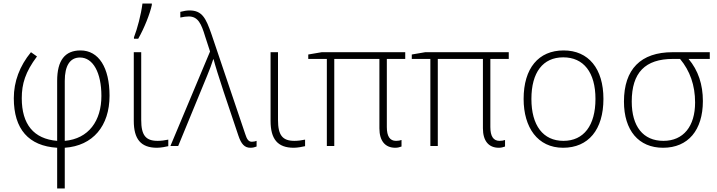

<svg xmlns="http://www.w3.org/2000/svg" viewBox="-20 -825 4054 1085"><path d="M303 240H346V10C505 -1 599 -113 599 -284C599 -443 538 -540 435 -540C347 -540 303 -484 303 -368V-29C170 -40 103 -123 103 -270C103 -351 123 -418 189 -506L155 -530C91 -452 58 -364 58 -270C58 -95 142 0 303 10ZM346 -29V-368C346 -453 375 -500 432 -500C506 -500 553 -414 553 -283C553 -142 481 -41 346 -29Z M737 -606H761C794 -663 828 -748 838 -797V-805H785C777 -741 756 -663 737 -614ZM867 10C889 10 919 4 931 1V-36C912 -32 891 -29 871 -29C804 -29 778 -60 778 -147V-530H736V-142C736 -40 775 10 867 10Z M1395 10C1409 10 1420 7 1430 3V-29C1422 -26 1413 -24 1403 -24C1384 -24 1375 -39 1366 -67L1175 -632C1144 -721 1123 -766 1051 -766C1035 -766 1018 -763 999 -758V-726C1017 -730 1033 -732 1047 -732C1099 -732 1118 -690 1139 -620L1167 -534L943 0H987L1150 -396C1164 -429 1176 -462 1185 -490H1187C1196 -455 1215 -394 1244 -306L1327 -59C1343 -11 1362 10 1395 10Z M1640 10C1662 10 1692 4 1704 1V-36C1685 -32 1664 -29 1644 -29C1577 -29 1551 -60 1551 -147V-530H1509V-142C1509 -40 1548 10 1640 10Z M2214 10C2227 10 2238 7 2249 3V-34C2241 -31 2231 -29 2218 -29C2183 -29 2166 -55 2166 -107V-492H2270V-530H1798L1722 -517V-492H1827V0H1869V-492H2124V-100C2124 -28 2157 10 2214 10Z M2799 10C2812 10 2823 7 2834 3V-34C2826 -31 2816 -29 2803 -29C2768 -29 2751 -55 2751 -107V-492H2855V-530H2383L2307 -517V-492H2412V0H2454V-492H2709V-100C2709 -28 2742 10 2799 10Z M3162 10C3305 10 3390 -92 3390 -266C3390 -437 3306 -540 3165 -540C3023 -540 2939 -439 2939 -266C2939 -105 3018 10 3162 10ZM3164 -29C3049 -29 2983 -116 2983 -266C2983 -416 3048 -501 3163 -501C3278 -501 3345 -416 3345 -266C3345 -116 3279 -29 3164 -29Z M3727 10C3869 10 3952 -90 3952 -254C3952 -347 3926 -427 3871 -492H3991V-530H3781C3601 -530 3506 -434 3506 -251C3506 -88 3589 10 3727 10ZM3729 -29C3614 -29 3550 -111 3550 -251C3550 -415 3626 -492 3783 -492H3823C3879 -425 3908 -343 3908 -246C3908 -111 3842 -29 3729 -29Z"/></svg>

Font: Kathrein 35 Thin
Style: Regular
Weight: 250
Designer: Lazydogs Typefoundry, based on Open Sans by Ascender Corporation
Foundry: Lazydogs Typefoundry
Version: Version 1.003;PS 001.003;hotconv 1.0.88;makeotf.lib2.5.64775